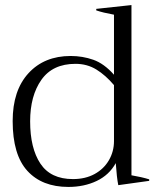

<svg xmlns="http://www.w3.org/2000/svg" viewBox="-20 -728 613 758"><path d="M30 -250Q30 -371 92.5 -439Q155 -507 259 -507Q306 -507 348.5 -492Q391 -477 430 -433V-670Q386 -678 360 -687V-693L499 -708V-36Q540 -29 569 -20V-14L447 3Q441 -26 437 -84Q411 -37 361.5 -13.5Q312 10 250 10Q146 10 88 -53.5Q30 -117 30 -250ZM430 -171V-392Q397 -431 360.5 -453.5Q324 -476 278 -476Q188 -476 143.5 -413Q99 -350 99 -249Q99 -143 139.5 -82Q180 -21 268 -21Q317 -21 353.5 -41Q390 -61 410 -95.5Q430 -130 430 -171Z"/></svg>

Font: Trirong Light
Style: Regular
Weight: 300
Designer: Katatrad Team
Foundry: CadsonDemak
Version: Version 1.001